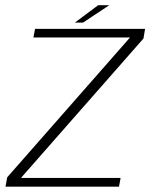

<svg xmlns="http://www.w3.org/2000/svg" viewBox="-32 -698 579 718"><path d="M-11.5 0H413L419 -32.5H47.5L48 -34.5L504.5 -554L510.5 -590H99L93 -558H454L453.5 -557L-5 -35ZM248 -613.5H278.5L376.5 -678.5H335Z"/></svg>

Font: Anybody SemiExpanded ExtraLight
Style: Italic
Weight: 250
Width: 6
Italic angle: -10°
Version: Version 1.113;gftools[0.9.25]